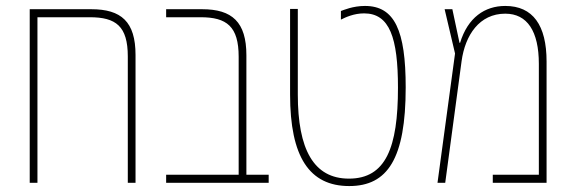

<svg xmlns="http://www.w3.org/2000/svg" viewBox="-20 -615 1934 646"><path d="M287 -584H80V0H106V-557H282C370 -557 410 -527 410 -425V0H436V-430C436 -542 388 -584 287 -584Z M539 0H884V-27H809V-429C809 -541 761 -584 660 -584H539V-557H655C743 -557 783 -526 783 -424V-27H539Z M1155 11C1284 11 1345 -81 1345 -321C1345 -512 1308 -595 1208 -595C1167 -595 1136 -581 1127 -578V-549C1143 -557 1171 -570 1205 -570C1291 -570 1319 -488 1319 -320C1319 -118 1278 -14 1154 -14C1035 -14 982 -113 982 -297V-585H956V-297C956 -87 1021 11 1155 11Z M1680 -595C1611 -595 1554 -556 1528 -471H1526L1502 -584H1476L1511 -435L1452 0H1478L1533 -409C1545 -497 1593 -569 1680 -569C1754 -569 1793 -510 1793 -400V-27H1638V0H1819V-408C1819 -530 1773 -595 1680 -595Z"/></svg>

Font: Noto Sans Hebrew Condensed Thin
Style: Regular
Weight: 100
Width: 3
Designer: Monotype Design Team
Foundry: Monotype Imaging Inc.
Version: Version 2.004